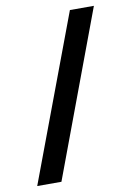

<svg xmlns="http://www.w3.org/2000/svg" viewBox="-82 -767 558 820"><g transform="rotate(-10 196.5 -357.0)"><path d="M384 -715H280L12 1H117Z"/></g></svg>

Font: Noto Sans Gujarati UI Condensed SemiBold
Style: Regular
Weight: 600
Width: 3
Designer: Jelle Bosma - Monotype Design Team, Universal Thirst
Foundry: Monotype Imaging Inc.
Version: Version 2.106